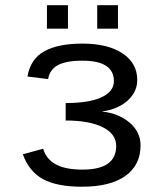

<svg xmlns="http://www.w3.org/2000/svg" viewBox="-20 -705 640 735"><path d="M293.9 9.8Q197.8 9.8 144.5 -19.3Q91.3 -48.3 67.4 -114.3L145 -135.7Q157.7 -94.7 194.8 -75.2Q231.9 -55.7 295.9 -55.7Q424.8 -55.7 424.8 -146Q424.8 -192.4 373.3 -218Q321.8 -243.7 231.4 -243.7V-310.5Q320.8 -310.5 368.4 -332.5Q416 -354.5 416 -394.5Q416 -472.7 295.4 -472.7Q232.4 -472.7 201.2 -455.3Q169.9 -438 164.1 -402.3L85 -412.1Q96.7 -479 149.2 -508.5Q201.7 -538.1 295.9 -538.1Q392.6 -538.1 449 -500.7Q505.4 -463.4 505.4 -398.9Q505.4 -367.2 487.5 -341.3Q469.7 -315.4 438.5 -299.1Q407.2 -282.7 372.1 -278.8V-277.8Q434.6 -271 476.3 -235.4Q518.1 -199.7 518.1 -148.4Q518.1 -73.2 460.2 -31.7Q402.3 9.8 293.9 9.8ZM352.1 -595.2V-685.1H431.6V-595.2ZM159.7 -595.2V-685.1H240.2V-595.2Z"/></svg>

Font: Liberation Mono
Style: Regular
Weight: 400
Monospace: yes
Designer: Steve Matteson
Foundry: Ascender Corporation
Version: Version 2.1.5